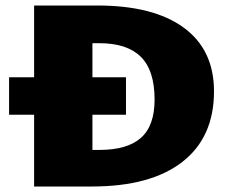

<svg xmlns="http://www.w3.org/2000/svg" viewBox="-20 -678 843 698"><path d="M758 -346Q758 -179 643 -89.5Q528 0 314 0H104V-261H13V-397H104V-658H333Q538 -658 648 -577.5Q758 -497 758 -346ZM542 -316Q542 -422 492 -471.5Q442 -521 341 -521H316V-397H438V-261H316V-133H342Q443 -133 492.5 -177Q542 -221 542 -316Z"/></svg>

Font: Ysabeau Black
Style: Regular
Weight: 900
Designer: Christian Thalmann (Catharsis Fonts)
Version: Version 0.003